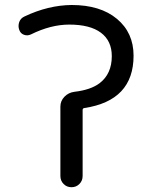

<svg xmlns="http://www.w3.org/2000/svg" viewBox="-20 -785 613 784"><path d="M324.2 -343.8Q317.4 -342.8 317.4 -335.9V-66.4Q317.4 -46.9 304.2 -33.7Q291 -20.5 272 -20.5Q252.9 -20.5 239.7 -33.7Q226.6 -46.9 226.6 -66.4V-349.6Q226.6 -373 243.2 -390.1Q259.8 -407.2 284.2 -410.2Q350.6 -418 386.7 -445.3Q436.5 -483.4 436.5 -555.7Q436.5 -618.2 392.1 -651.4Q347.7 -684.6 262.7 -684.6Q187.5 -684.6 106.4 -644.5Q91.8 -637.7 77.6 -643.1Q63.5 -648.4 58.6 -663.1Q55.7 -670.9 55.7 -678.7Q55.7 -686.5 58.6 -695.3Q64.5 -710.9 80.1 -717.8Q176.8 -763.7 272.5 -764.6Q389.6 -764.6 457.5 -708Q525.4 -651.4 525.4 -557.6Q525.4 -374 324.2 -343.8Z"/></svg>

Font: Gen Jyuu Gothic Regular
Style: Regular
Weight: 400
Designer: [Source Han Sans]
Ryoko NISHIZUKA  (kana & ideographs); Paul D. Hunt (Latin, Greek & Cyrillic); Wenlong ZHANG  (bopomofo
Version: Version 1.002.20150607